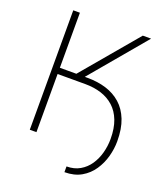

<svg xmlns="http://www.w3.org/2000/svg" viewBox="-156 -814 916 1074"><g transform="rotate(20 302.0 -277.0)"><path d="M132.3 -710.9V0H92.8V-710.9ZM556.2 -710.9 249.5 -346.2H116.2L116.7 -383.3H230.5L506.8 -710.9ZM178.7 -346.2V-383.3H297.4Q357.9 -383.3 408.2 -367.7Q458.5 -352.1 495.8 -319.1Q533.2 -286.1 554 -233.4Q574.7 -180.7 574.7 -106Q574.7 -62 562.3 -15.9Q549.8 30.3 523.4 69.6Q497.1 108.9 455.6 132.8Q414.1 156.7 356 156.7V122.6Q401.4 122.6 435.1 103Q468.8 83.5 491 50.8Q513.2 18.1 524.2 -22.7Q535.2 -63.5 535.2 -106Q535.2 -169.4 517.6 -215.1Q500 -260.7 467.8 -289.8Q435.5 -318.8 392.3 -332.5Q349.1 -346.2 297.4 -346.2Z"/></g></svg>

Font: Roboto ExtraLight
Style: Regular
Weight: 250
Designer: Christian Robertson
Foundry: Google
Version: Version 3.009; 2024